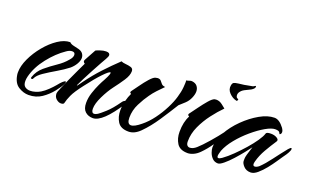

<svg xmlns="http://www.w3.org/2000/svg" viewBox="-52 -604 1393 853"><g transform="rotate(20 644.0 -178.0)"><path d="M107 13Q83 13 59.5 -1.5Q36 -16 30 -53Q29 -57 29 -66Q29 -96 45.5 -131.5Q62 -167 88.5 -199Q115 -231 145 -251Q175 -271 202 -271Q208 -264 221.5 -261Q235 -258 247 -255Q261 -251 267.5 -242Q274 -233 274 -222Q274 -209 265 -193.5Q256 -178 242 -166Q219 -148 189 -130.5Q159 -113 134.5 -96.5Q110 -80 103 -64Q101 -59 97 -59Q90 -59 93 -67Q103 -97 128 -118Q153 -139 180.5 -157.5Q208 -176 225 -197Q238 -211 238 -223Q238 -236 224 -236Q212 -236 198 -226Q158 -199 123 -154.5Q88 -110 76 -63Q73 -51 73 -41Q73 -22 83 -14.5Q93 -7 107 -7Q119 -7 132 -11Q145 -15 155 -21Q170 -30 185 -44.5Q200 -59 210 -71Q233 -100 242 -100Q247 -100 240.5 -86Q234 -72 214 -47Q195 -23 168.5 -5Q142 13 107 13Z M411 12Q389 12 374.5 -1Q360 -14 360 -42Q360 -66 368 -90.5Q376 -115 385.5 -135Q395 -155 401 -165Q423 -206 415 -206Q408 -206 383.5 -180.5Q359 -155 324 -109Q293 -69 283 -46.5Q273 -24 270 -10Q269 -1 255 -1Q244 -1 233 -10.5Q222 -20 222 -37Q222 -42 231 -63Q240 -84 252.5 -112Q265 -140 277 -165Q289 -190 295 -203Q283 -210 290 -221L319 -274Q322 -276 337.5 -281.5Q353 -287 366 -287Q384 -287 384 -275Q384 -269 376 -255Q373 -250 362 -230.5Q351 -211 337.5 -185.5Q324 -160 312.5 -137.5Q301 -115 296 -104Q296 -103 295.5 -102.5Q295 -102 295 -101Q295 -97 302.5 -108Q310 -119 314 -124Q344 -165 376.5 -200Q409 -235 445 -269Q452 -265 465.5 -264Q479 -263 491 -259.5Q503 -256 503 -243Q503 -223 486.5 -198Q470 -173 450 -147Q431 -122 414 -87Q397 -52 397 -28Q397 -8 410 -8Q416 -8 426 -14Q434 -19 457 -39.5Q480 -60 506 -97Q514 -109 522 -109Q526 -109 527 -105.5Q528 -102 526 -97Q456 12 411 12Z M580 14Q543 14 528.5 -9Q514 -32 514 -63Q514 -86 520 -108.5Q526 -131 534 -147Q531 -149 529 -151.5Q527 -154 531 -160Q541 -173 555.5 -193.5Q570 -214 585.5 -231.5Q601 -249 611 -252Q619 -254 622 -254Q633 -254 638 -247.5Q643 -241 648.5 -235Q654 -229 666 -228Q650 -212 636 -197Q622 -182 611 -166Q595 -144 579 -112.5Q563 -81 563 -46Q563 -16 581 -16Q597 -16 626 -40Q651 -60 672.5 -89Q694 -118 710 -149.5Q726 -181 733 -206Q741 -232 743 -255.5Q745 -279 744 -288H745Q750 -288 757.5 -291Q765 -294 770 -293Q787 -291 795 -280.5Q803 -270 803 -256Q803 -242 795 -224Q788 -208 775 -195.5Q762 -183 749 -172Q725 -133 695.5 -88.5Q666 -44 634 -12Q608 14 580 14Z M984 -279Q965 -283 949.5 -299Q934 -315 938 -335Q940 -346 946 -349Q952 -352 968 -354Q986 -356 992.5 -357Q999 -358 1005.5 -359.5Q1012 -361 1030 -364Q1034 -365 1040 -369Q1046 -373 1044 -364Q1044 -360 1037.5 -354.5Q1031 -349 1026 -347Q1015 -342 1001.5 -335Q988 -328 981 -316Q978 -310 978 -305Q978 -291 988 -289Q990 -289 990 -286Q990 -284 988 -281Q986 -278 984 -279ZM860 14Q823 14 808.5 -9Q794 -32 794 -63Q794 -110 811 -141Q801 -146 806 -153Q818 -169 834 -191Q850 -213 865.5 -231Q881 -249 891 -252Q894 -253 899 -253Q915 -253 928.5 -242Q942 -231 946 -228Q922 -204 898.5 -173Q875 -142 859 -107Q843 -72 843 -36Q843 -23 848 -17.5Q853 -12 860 -12Q875 -12 891 -26Q909 -42 936.5 -73.5Q964 -105 987 -136Q1001 -156 1006 -156Q1011 -156 1006.5 -143Q1002 -130 991 -113Q977 -94 957 -64.5Q937 -35 914 -12Q901 1 886.5 7.5Q872 14 860 14Z M1002 11Q986 11 975.5 0.5Q965 -10 960 -24Q955 -38 955 -48Q955 -82 976 -120Q997 -158 1030.5 -191Q1064 -224 1101 -245Q1138 -266 1170 -266Q1193 -266 1216 -235Q1218 -232 1220.5 -227Q1223 -222 1223 -217Q1223 -208 1216 -205Q1215 -204 1211.5 -211.5Q1208 -219 1190 -219Q1173 -219 1145 -203Q1117 -187 1086.5 -161Q1056 -135 1031.5 -105Q1007 -75 996 -47Q994 -40 992 -33Q990 -26 990 -21Q990 -12 996 -12Q1002 -12 1012 -19Q1033 -34 1056 -56.5Q1079 -79 1100.5 -103.5Q1122 -128 1137 -150Q1152 -172 1156 -186Q1158 -194 1179 -194Q1196 -194 1208 -186.5Q1220 -179 1214 -170Q1196 -143 1179 -113.5Q1162 -84 1154 -54Q1153 -50 1152.5 -47Q1152 -44 1152 -42Q1152 -32 1160 -32Q1169 -32 1180 -41Q1201 -61 1224.5 -92.5Q1248 -124 1273 -155Q1282 -165 1285 -165Q1288 -165 1288 -160Q1288 -156 1286 -152Q1282 -142 1275 -131.5Q1268 -121 1262 -113Q1257 -106 1245 -88Q1233 -70 1217 -50Q1201 -30 1184 -15.5Q1167 -1 1152 -1Q1131 -1 1118.5 -14.5Q1106 -28 1106 -39Q1106 -53 1107 -58Q1109 -68 1113.5 -82Q1118 -96 1122 -109Q1114 -98 1098 -78Q1082 -58 1063.5 -37.5Q1045 -17 1028 -3Q1011 11 1002 11Z"/></g></svg>

Font: The Nautigal
Style: Bold
Weight: 700
Designer: Robert E. Leuschke
Foundry: Robert E. Leuschke
Version: Version 1.100; ttfautohint (v1.8.3)